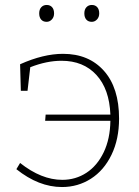

<svg xmlns="http://www.w3.org/2000/svg" viewBox="-20 -747 559 774"><path d="M460 -269Q460 -186 429.5 -123Q399 -60 346.5 -26.5Q294 7 230 7Q136 7 46 -65L61 -90Q147 -22 231 -22Q285 -22 328.5 -50.5Q372 -79 398 -133Q424 -187 425 -260H162L164 -285H425Q421 -388 368.5 -445Q316 -502 228 -502Q168 -502 102 -476L91 -381H64L61 -488Q155 -530 234 -530Q338 -530 399 -461.5Q460 -393 460 -269ZM138 -693Q138 -709 146.5 -718Q155 -727 168 -727Q182 -727 190 -718Q198 -709 198 -693Q198 -678 189 -668.5Q180 -659 168 -659Q154 -659 146 -668Q138 -677 138 -693ZM320 -693Q320 -709 328.5 -718Q337 -727 350 -727Q364 -727 372 -718Q380 -709 380 -693Q380 -678 371 -668.5Q362 -659 350 -659Q336 -659 328 -668Q320 -677 320 -693Z"/></svg>

Font: Bitter Pro ExtraLight
Style: Regular
Weight: 275
Designer: Sol Matas, and Bitter project Authors
Foundry: Sol Matas
Version: Version 1.010